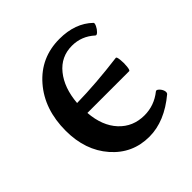

<svg xmlns="http://www.w3.org/2000/svg" viewBox="-128 -522 630 630"><g transform="rotate(-45 187.5 -207.0)"><path d="M216.8 11.2Q138.7 11.2 87.4 -47.4Q36.1 -106 36.1 -196.8Q36.1 -296.4 92 -360.6Q147.9 -424.8 234.9 -424.8Q307.6 -424.8 351.1 -382.8Q354 -379.9 349.4 -369.9Q344.7 -359.9 337.4 -352.8Q330.1 -345.7 326.2 -349.1Q292.5 -379.9 248 -379.9Q196.8 -379.9 164.6 -340.1Q132.3 -300.3 127 -234.9Q215.3 -236.3 321.8 -250Q325.7 -250.5 327.4 -234.9Q329.1 -219.2 327.4 -203.6Q325.7 -188 321.8 -188H127.9Q132.8 -124 167.2 -86.9Q201.7 -49.8 254.9 -49.8Q300.3 -49.8 336.9 -79.1Q341.3 -82.5 348.4 -75.7Q355.5 -68.8 358.2 -60.3Q360.8 -51.8 356.9 -46.9Q287.6 11.2 216.8 11.2Z"/></g></svg>

Font: Junicode SmCond Medium
Style: Regular
Weight: 500
Width: 4
Designer: Peter S. Baker
Version: Version 2.206